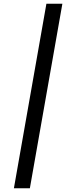

<svg xmlns="http://www.w3.org/2000/svg" viewBox="-20 -892 369 1022"><path d="M139 110H54L227 -872H312Z"/></svg>

Font: Open Sauce Sans
Style: Italic
Weight: 400
Italic angle: -10°
Designer: Alfredo Marco Pradil
Foundry: Creative Sauce Fz LLC
Version: Version 1.477